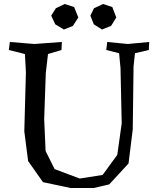

<svg xmlns="http://www.w3.org/2000/svg" viewBox="-20 -919 785 956"><path d="M645 -588 641 -275 620 -105 524 -1 447 17H331L194 -12L120 -117L101 -265L109 -559L104 -650L24 -670L29 -710L151 -700L288 -710L286 -670L219 -650L208 -555L200 -326L207 -167L252 -77L377 -30L491 -48L564 -148L586 -305L580 -580L573 -654L509 -670L514 -710L616 -700L723 -710L721 -670L652 -654ZM258 -878 302 -899 349 -884 370 -832 343 -790 298 -772 255 -798 235 -841ZM448 -878 493 -899 539 -884 559 -832 533 -790 488 -772 447 -798 430 -841Z"/></svg>

Font: Alike Angular
Style: Regular
Weight: 400
Version: Version 1.210